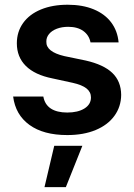

<svg xmlns="http://www.w3.org/2000/svg" viewBox="-20 -557 564 807"><path d="M266.6 -444.3Q240.2 -444.3 219 -436.3Q197.8 -428.2 186 -413.8Q174.3 -399.4 174.8 -381.8Q173.3 -339.4 250 -321.3L339.8 -302.7Q415.5 -285.6 452.1 -250.5Q488.8 -215.3 489.3 -158.2Q488.8 -108.4 460.9 -70.1Q433.1 -31.7 382.1 -10.5Q331.1 10.7 262.7 10.7Q162.6 10.7 103.8 -32Q44.9 -74.7 35.2 -151.4H162.1Q168 -117.7 193.6 -100.8Q219.2 -84 262.7 -84Q307.6 -84 335 -101.1Q362.3 -118.2 362.3 -147.5Q362.3 -170.4 343.5 -185.3Q324.7 -200.2 285.2 -209L200.2 -227.5Q126.5 -242.2 88.6 -279.8Q50.8 -317.4 50.8 -375Q50.8 -423.3 77.1 -460.2Q103.5 -497.1 151.9 -517.1Q200.2 -537.1 264.6 -537.1Q327.1 -537.1 373.8 -517.8Q420.4 -498.5 447.3 -462.9Q474.1 -427.2 478.5 -378.9H360.4Q354.5 -409.2 330.1 -426.8Q305.7 -444.3 266.6 -444.3ZM208 55.7H326.2L256.8 229.5H167Z"/></svg>

Font: WEMIX Pretendard SemiBold
Style: Regular
Weight: 600
Designer: Base glyphs from Inter by Rasmus Andersson; Hangeul glyphs from Noto Sans CJK(Source Han Sans) by Jang Soo-young and Kan
Foundry: Kil Hyung-jin
Version: Version 1.000